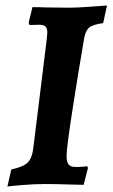

<svg xmlns="http://www.w3.org/2000/svg" viewBox="-20 -669 409 698"><path d="M222 -103Q222 -80 229.5 -71Q237 -62 254 -62Q270 -62 281.5 -63Q293 -64 296 -65L300 -59L284 3Q268 3 225 1.5Q182 0 142 0Q108 0 64 3.5Q20 7 7 9L21 -53Q65 -62 81.5 -79Q98 -96 102 -138L150 -527Q152 -545 152 -550Q152 -566 145.5 -572.5Q139 -579 122 -579L88 -578L84 -586L98 -643Q126 -643 146 -642L232 -641Q259 -641 306.5 -644.5Q354 -648 369 -649L355 -585Q318 -580 304.5 -569Q291 -558 286 -530Q265 -409 243.5 -270Q222 -131 222 -103Z"/></svg>

Font: Alegreya SC
Style: Bold Italic
Weight: 700
Italic angle: -7°
Designer: Juan Pablo del Peral
Foundry: Huerta Tipografica
Version: Version 2.007; ttfautohint (v1.6)